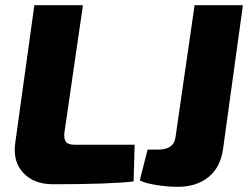

<svg xmlns="http://www.w3.org/2000/svg" viewBox="-20 -710 962 743"><path d="M920 -690 843 -132Q833 -62 786.5 -24.5Q740 13 667 13Q629 13 585 6Q541 -1 521 -12L551 -131H590Q653 -131 659 -178L733 -690ZM301 -690 229 -195Q227 -171 235.5 -160.5Q244 -150 269 -150H501L497 -8Q407 3 185 3Q111 3 70 -41Q29 -85 39 -157L113 -690Z"/></svg>

Font: Ezarion Extra Bold
Style: Italic
Weight: 800
Italic angle: -8°
Designer: Natanael Gama
Version: Version 1.001;PS 001.001;hotconv 1.0.70;makeotf.lib2.5.58329